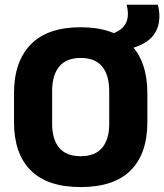

<svg xmlns="http://www.w3.org/2000/svg" viewBox="-20 -767 687 803"><path d="M317.4 15.4Q178.2 15.4 108.4 -54.5Q38.6 -124.4 38.6 -256.1V-377.5Q38.6 -509.4 108.7 -581.2Q178.8 -653 317.4 -653Q456 -653 526.2 -581.2Q596.3 -509.4 596.3 -377.5V-256.1Q596.3 -124.4 526.5 -54.5Q456.7 15.4 317.4 15.4ZM317.4 -113.7Q377.8 -113.7 407.3 -149Q436.8 -184.3 436.8 -248.6V-385.3Q436.8 -452.6 407.3 -488.6Q377.8 -524.6 317.4 -524.6Q257.1 -524.6 227.6 -488.6Q198 -452.6 198 -385.3V-248.6Q198 -184.3 227.6 -149Q257.1 -113.7 317.4 -113.7ZM499.3 -557 450.6 -625.8Q485.3 -639.4 500.1 -659.8Q514.9 -680.1 514.9 -707.3Q514.9 -717.3 513.5 -727.9Q512 -738.5 509.8 -747.3H639.9Q642.9 -737.3 644.7 -725.1Q646.6 -712.9 646.6 -699.8Q646.6 -644.2 612.5 -609Q578.3 -573.8 499.3 -557Z"/></svg>

Font: Anek Latin Medium
Style: Regular
Weight: 500
Designer: Yesha Goshar
Foundry: Ek Type
Version: Version 1.003